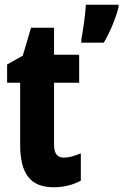

<svg xmlns="http://www.w3.org/2000/svg" viewBox="-20 -780 520 810"><path d="M480 -749V-760H342C341 -722 329 -645 323 -613V-600H418C443 -643 467 -698 480 -749ZM250 -115C221 -115 208 -133 208 -170V-431H314V-549H208V-663H111L76 -545L10 -508V-431H65V-171C65 -49 106 10 207 10C248 10 289 0 321 -18V-133C294 -122 271 -115 250 -115Z"/></svg>

Font: Noto Sans Gujarati UI ExtraCondensed ExtraBold
Style: Regular
Weight: 800
Width: 2
Designer: Jelle Bosma - Monotype Design Team, Universal Thirst
Foundry: Monotype Imaging Inc.
Version: Version 2.106